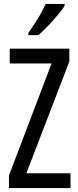

<svg xmlns="http://www.w3.org/2000/svg" viewBox="-20 -963 401 983"><path d="M341 0H26V-65L244 -638H30V-714H335V-648L115 -76H341ZM311 -934Q302 -918 285.5 -898Q269 -878 250 -856.5Q231 -835 211.5 -816Q192 -797 177 -783H125V-794Q144 -821 160.5 -846.5Q177 -872 190.5 -896.5Q204 -921 214 -943H311Z"/></svg>

Font: Noto Sans ExtraCondensed
Style: Regular
Weight: 400
Width: 2
Designer: Monotype Design Team
Foundry: Monotype Imaging Inc.
Version: Version 2.013